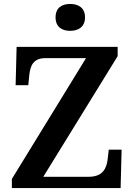

<svg xmlns="http://www.w3.org/2000/svg" viewBox="-20 -951 678 971"><path d="M335 -795C376 -795 410 -815 410 -863C410 -912 376 -931 335 -931C293 -931 261 -912 261 -863C261 -815 293 -795 335 -795ZM40 0H590L595 -194H530L525 -150C520 -102 502 -57 429 -57H199L575 -667V-714H64L59 -520H123L128 -570C133 -620 149 -657 210 -657H415L40 -46Z"/></svg>

Font: Noto Serif Yezidi SemiBold
Style: Regular
Weight: 600
Designer: Dalton Maag Ltd
Foundry: Dalton Maag Ltd
Version: Version 1.001